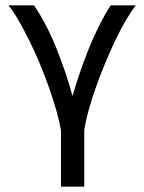

<svg xmlns="http://www.w3.org/2000/svg" viewBox="-20 -714 540 718"><path d="M208 -225Q203 -257 191.5 -298Q180 -339 164.5 -383Q149 -427 130.5 -472Q112 -517 91.5 -558.5Q71 -600 51 -635Q31 -670 12 -694H107Q130 -661 151.5 -619.5Q173 -578 191 -533Q209 -488 224.5 -442.5Q240 -397 251 -355Q263 -396 278.5 -441.5Q294 -487 312 -532Q330 -577 351 -618.5Q372 -660 394 -694H488Q470 -671 449.5 -636Q429 -601 409.5 -559.5Q390 -518 371 -472Q352 -426 336.5 -381.5Q321 -337 310 -296.5Q299 -256 295 -225V-16H208Z"/></svg>

Font: D2Coding
Style: Regular
Weight: 400
Monospace: yes
Designer: Yong-Rak Park; Jeong-Hwan Yoon; Sang-Min Lee;
Foundry: NHN Corporation
Version: Version 1.3.2; Build 20180524